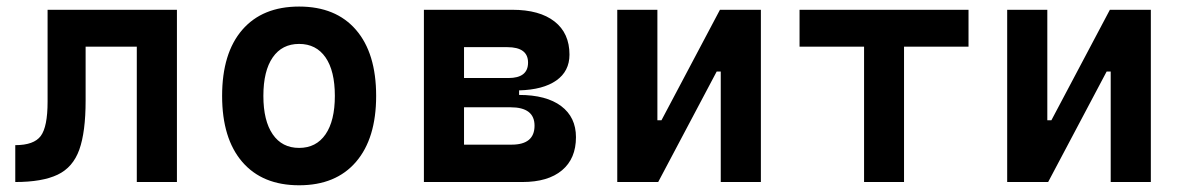

<svg xmlns="http://www.w3.org/2000/svg" viewBox="-20 -547 3556 577"><path d="M25.9 0V-110.8Q82 -110.8 102.5 -138.4Q123 -166 123 -241.2V-517.6H511.7V0H391.1V-406.7H237.3V-244.6Q237.3 -150.4 218.3 -97.2Q199.2 -43.9 153.1 -22Q106.9 0 25.9 0Z M878.9 9.8Q768.6 9.8 708 -60.5Q647.5 -130.9 647.5 -258.8Q647.5 -387.2 708 -457.3Q768.6 -527.3 878.9 -527.3Q989.3 -527.3 1049.8 -457.3Q1110.4 -387.2 1110.4 -258.8Q1110.4 -130.9 1049.8 -60.5Q989.3 9.8 878.9 9.8ZM878.9 -102.5Q930.2 -102.5 958.3 -143.3Q986.3 -184.1 986.3 -258.8Q986.3 -334 958.3 -374.5Q930.2 -415 878.9 -415Q827.6 -415 799.6 -374.5Q771.5 -334 771.5 -258.8Q771.5 -184.1 799.6 -143.3Q827.6 -102.5 878.9 -102.5Z M1253.9 0V-517.6H1519.5Q1601.6 -517.6 1646.5 -482.4Q1691.4 -447.3 1691.4 -382.8Q1691.4 -333 1651.9 -305.2Q1612.3 -277.3 1540 -275.4V-261.7Q1621.6 -261.7 1666.3 -228.3Q1710.9 -194.8 1710.9 -134.8Q1710.9 -70.3 1668.9 -35.2Q1627 0 1549.8 0ZM1374.5 -112.3H1517.6Q1586.4 -112.3 1586.4 -169.4Q1586.4 -224.6 1514.2 -224.6H1374.5ZM1374.5 -312.5H1507.8Q1566.9 -312.5 1566.9 -358.9Q1566.9 -405.3 1504.4 -405.3H1374.5Z M1835 0V-517.6H1955.6V-185.5H1967.8L2143.6 -517.6H2266.6V0H2146V-332H2133.8L1958 0Z M2576.7 0V-406.7H2382.8V-517.6H2890.6V-406.7H2696.8V0Z M3006.8 0V-517.6H3127.4V-185.5H3139.6L3315.4 -517.6H3438.5V0H3317.9V-332H3305.7L3129.9 0Z"/></svg>

Font: CaskaydiaCove NFP SemiBold
Style: Regular
Weight: 600
Designer: Aaron Bell
Foundry: Saja Typeworks
Version: Version 2111.001; VTT 6.35;Nerd Fonts 3.1.1